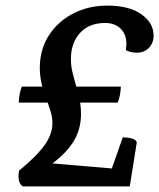

<svg xmlns="http://www.w3.org/2000/svg" viewBox="-20 -665 568 685"><path d="M61 0Q46 -11 46 -35Q46 -40 46.5 -45Q47 -50 48 -56Q113 -110 140 -148.5Q167 -187 167 -225Q167 -244 162 -262Q157 -280 150 -299H47Q47 -312 50 -328.5Q53 -345 58 -356H131Q127 -371 124.5 -387.5Q122 -404 122 -422Q122 -489 154.5 -539Q187 -589 241.5 -617Q296 -645 363 -645Q441 -645 484.5 -614Q528 -583 528 -538Q528 -512 511.5 -494.5Q495 -477 468 -477Q456 -477 444.5 -480Q433 -483 429 -487Q429 -492 430 -497.5Q431 -503 431 -508Q431 -543 410 -563Q389 -583 355 -583Q298 -583 265.5 -547.5Q233 -512 233 -454Q233 -429 239 -405Q245 -381 252 -356H411Q411 -343 408 -326.5Q405 -310 400 -299H266Q269 -278 269 -259Q269 -204 243 -161.5Q217 -119 167 -82L379 -64L418 -175Q435 -175 450 -171Q465 -167 468 -157L443 0Z"/></svg>

Font: Petrona
Style: Bold Italic
Weight: 700
Italic angle: -9°
Designer: Ringo R. Seeber
Foundry: Ringo R. Seeber
Version: Version 2.001; ttfautohint (v1.8.3)